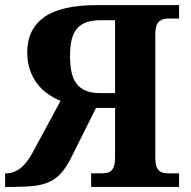

<svg xmlns="http://www.w3.org/2000/svg" viewBox="-25 -734 751 754"><path d="M678.2 0H333V-53.2H376Q386.2 -53.2 395.3 -55.2Q404.3 -57.1 411.4 -63.2Q418.5 -69.3 422.6 -81.3Q426.8 -93.3 426.8 -112.8V-310.1H352.1L252 -109.9Q233.9 -74.2 213.6 -52.5Q193.4 -30.8 167 -19Q140.6 -7.3 106.7 -3.7Q72.8 0 27.8 0H-4.9V-53.2H-1Q27.8 -53.2 53.5 -72Q79.1 -90.8 103 -134.8L212.9 -337.9Q188 -348.1 164.3 -364.3Q140.6 -380.4 122.3 -403.8Q104 -427.2 93 -458.3Q82 -489.3 82 -528.8Q82 -619.1 148.2 -666.5Q214.4 -713.9 356 -713.9H678.2V-661.1H636.2Q626 -661.1 616.7 -658.9Q607.4 -656.7 600.3 -650.4Q593.3 -644 589.1 -632.1Q585 -620.1 585 -600.1V-112.8Q585 -93.3 589.1 -81.3Q593.3 -69.3 600.3 -63.2Q607.4 -57.1 616.7 -55.2Q626 -53.2 636.2 -53.2H678.2ZM426.8 -654.8H373Q339.8 -654.8 316.4 -647.2Q293 -639.6 278.3 -622.8Q263.7 -606 256.8 -579.6Q250 -553.2 250 -515.1Q250 -478.5 255.9 -450.9Q261.7 -423.3 275.9 -405Q290 -386.7 313.2 -377.4Q336.4 -368.2 371.1 -368.2H426.8Z"/></svg>

Font: Droids
Style: b
Weight: 700
Foundry: Ascender Corporation
Version: Version 1.00 build 113